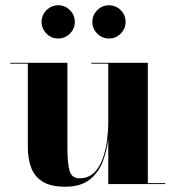

<svg xmlns="http://www.w3.org/2000/svg" viewBox="-20 -698 666 728"><path d="M330.2 -615Q330.2 -640.9 348.8 -659.5Q367.3 -678 393.2 -678Q419.1 -678 437.7 -659.5Q456.2 -640.9 456.2 -615Q456.2 -589.1 437.7 -570.6Q419.1 -552 393.2 -552Q367.3 -552 348.8 -570.6Q330.2 -589.1 330.2 -615ZM137.7 -615Q137.7 -640.9 156.3 -659.5Q174.8 -678 200.7 -678Q226.6 -678 245.2 -659.5Q263.7 -640.9 263.7 -615Q263.7 -589.1 245.2 -570.6Q226.6 -552 200.7 -552Q174.8 -552 156.3 -570.6Q137.7 -589.1 137.7 -615ZM235.5 -460V-141Q235.5 -78 243.8 -50Q252 -22 281.5 -22Q314.5 -22 336 -42.5Q357.5 -63 369.2 -95.8Q381 -128.5 385.8 -165.8Q390.5 -203 390.5 -237V-456.5H326.5V-460H540.5V-3.5H606.5V0H390.5V-171.5Q385.5 -127.5 369.8 -85.8Q354 -44 320 -17Q286 10 227.5 10Q172 10 141 -9.8Q110 -29.5 97.8 -63.5Q85.5 -97.5 85.5 -141V-456.5H19V-460Z"/></svg>

Font: Bodoni* 48
Style: Bold
Weight: 700
Version: Version 2.2